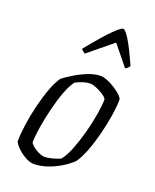

<svg xmlns="http://www.w3.org/2000/svg" viewBox="-139 -827 734 908"><g transform="rotate(20 227.5 -373.0)"><path d="M143 0Q124 0 101.5 -12Q79 -24 60.5 -41.5Q42 -59 35 -74Q35 -111 42 -160.5Q49 -210 61.5 -261Q74 -312 90 -355Q106 -398 124 -422Q142 -436 172 -454.5Q202 -473 236 -486.5Q270 -500 300 -500Q313 -500 332 -492.5Q351 -485 370 -473Q389 -461 403 -448.5Q417 -436 420 -426Q420 -391 412.5 -343.5Q405 -296 392.5 -246.5Q380 -197 363.5 -153.5Q347 -110 328 -83Q306 -61 274.5 -42Q243 -23 208.5 -11.5Q174 0 143 0ZM180 -49Q188 -49 203.5 -52Q219 -55 234.5 -60Q250 -65 258 -70Q277 -93 294 -136.5Q311 -180 324.5 -230.5Q338 -281 345.5 -327.5Q353 -374 353 -402Q347 -413 330.5 -423.5Q314 -434 295.5 -441.5Q277 -449 264 -449Q235 -449 193 -428Q175 -406 159 -363Q143 -320 130.5 -269Q118 -218 110.5 -171Q103 -124 103 -93Q117 -74 140.5 -61.5Q164 -49 180 -49ZM191 -573Q184 -578 178.5 -582.5Q173 -587 172 -591Q242 -677 277 -711.5Q312 -746 322 -746Q333 -746 355.5 -710Q378 -674 415 -591Q411 -587 407.5 -582.5Q404 -578 394 -573L313 -673Z"/></g></svg>

Font: Texturina Thin
Style: Italic
Weight: 100
Italic angle: -11°
Designer: Guillermo Torres Carreño
Foundry: Omnibus-Type
Version: Version 1.002; ttfautohint (v1.8.3)